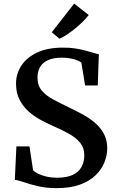

<svg xmlns="http://www.w3.org/2000/svg" viewBox="-20 -1010 635 1042"><path d="M287.5 11Q230 11 185 0.2Q140 -10.5 108.5 -21.5Q77 -32.5 60.5 -34L69 -215.5H140L159.5 -86Q169 -76 188 -66.8Q207 -57.5 233.2 -51.5Q259.5 -45.5 290 -45.5Q342 -45.5 374.5 -60.8Q407 -76 422.2 -103.8Q437.5 -131.5 437.5 -168.5Q437.5 -208 414.8 -235.5Q392 -263 352.8 -284.8Q313.5 -306.5 263 -328.5Q232.5 -342 198.5 -360.5Q164.5 -379 134.8 -405.5Q105 -432 86 -469Q67 -506 67 -556Q67 -611 96.8 -655.2Q126.5 -699.5 182.8 -725.5Q239 -751.5 320 -751.5Q358 -752 389.2 -747Q420.5 -742 445.2 -735.2Q470 -728.5 487.8 -723Q505.5 -717.5 516.5 -716L510.5 -546H442L421.5 -670Q416 -675.5 401 -681.8Q386 -688 364.2 -692.5Q342.5 -697 316.5 -697Q271 -697 241.5 -684Q212 -671 197.8 -646.8Q183.5 -622.5 183.5 -589.5Q183.5 -546.5 206.5 -518.8Q229.5 -491 269.5 -469.8Q309.5 -448.5 359.5 -424.5Q393 -408.5 428.5 -389.2Q464 -370 494.2 -344.5Q524.5 -319 543.2 -285Q562 -251 562 -205.5Q562 -167 546.5 -128.5Q531 -90 498.5 -58.5Q466 -27 413.8 -8Q361.5 11 287.5 11ZM302.5 -800 261 -835 382.5 -990.5 461.5 -928.5Q447.5 -910 428 -891Q408.5 -872 386.8 -854.2Q365 -836.5 343.5 -822.5Q322 -808.5 303.5 -800Z"/></svg>

Font: Merriweather 24pt SemiBold
Style: Regular
Weight: 600
Designer: Eben Sorkin
Foundry: Eben Sorkin
Version: Version 2.100